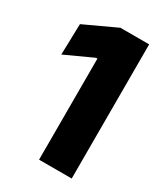

<svg xmlns="http://www.w3.org/2000/svg" viewBox="-162 -716 693 792"><g transform="rotate(30 184.0 -319.5)"><path d="M310.5 0H155V-481.5H148.5L17.5 -421.5L21.5 -568.5L173.5 -639H310.5Z"/></g></svg>

Font: Anek Malayalam Medium
Style: Bold
Weight: 700
Version: Version 1.003